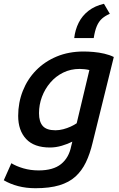

<svg xmlns="http://www.w3.org/2000/svg" viewBox="-47 -806 627 1014"><path d="M140 188Q91 188 49 177Q7 166 -27 146L13 56Q39 72 76.5 83Q114 94 157 94Q234 94 275.5 60.5Q317 27 329 -34L335 -58Q312 -46 280 -36.5Q248 -27 217 -27Q133 -27 91 -72Q49 -117 49 -194Q49 -264 73.5 -326Q98 -388 143.5 -434.5Q189 -481 252.5 -507.5Q316 -534 395 -534Q419 -534 447.5 -531.5Q476 -529 504 -522.5Q532 -516 554 -505L442 -52Q428 7 406.5 51.5Q385 96 351.5 126.5Q318 157 266.5 172.5Q215 188 140 188ZM246 -118Q266 -118 287 -123.5Q308 -129 326.5 -137.5Q345 -146 358 -155L425 -436Q414 -439 399.5 -440.5Q385 -442 374 -442Q326 -442 286.5 -422.5Q247 -403 218.5 -369.5Q190 -336 174.5 -294.5Q159 -253 159 -208Q159 -163 179 -140.5Q199 -118 246 -118ZM345 -605Q350 -649 368.5 -686Q387 -723 420.5 -749Q454 -775 502 -786L533 -733Q509 -723 492 -708Q475 -693 464.5 -668.5Q454 -644 448 -605Z"/></svg>

Font: Ubuntu Sans Mono Medium
Style: Italic
Weight: 500
Italic angle: -13.5°
Monospace: yes
Designer: Dalton Maag Ltd
Foundry: Dalton Maag Ltd
Version: Version 1.006